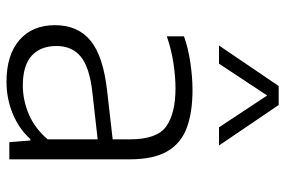

<svg xmlns="http://www.w3.org/2000/svg" viewBox="-160 -688 856 576"><g transform="rotate(90 268.0 -400.0)"><path d="M225 8.5Q145 8.5 100.2 -30.2Q55.5 -69 55.5 -137Q55.5 -205.5 102.2 -243.8Q149 -282 253.5 -293.5L398 -310V-362.5Q398 -443.5 358.8 -471Q319.5 -498.5 245 -498.5Q211.5 -498.5 170.8 -492.5Q130 -486.5 89 -472.5V-524Q124 -536.5 167.5 -543Q211 -549.5 250 -549.5Q317.5 -549.5 363.8 -532.2Q410 -515 434 -473.8Q458 -432.5 458 -360.5V0H406.5L401.5 -63H397Q368 -30 322.5 -10.8Q277 8.5 225 8.5ZM118 -141.5Q118 -93.5 147.2 -67Q176.5 -40.5 236.5 -40.5Q280 -40.5 322.2 -58.2Q364.5 -76 398 -115V-265L256 -249Q181.5 -240.5 149.8 -214.2Q118 -188 118 -141.5ZM116.5 -629 238 -808H295L416.5 -629H362L266.5 -773.5L171 -629Z"/></g></svg>

Font: Encode Sans SmExp Lt
Style: Regular
Weight: 300
Width: 6
Designer: Multiple Designers
Foundry: Impallari Type
Version: Version 3.002; ttfautohint (v1.8.3) -l 8 -r 50 -G 200 -x 14 